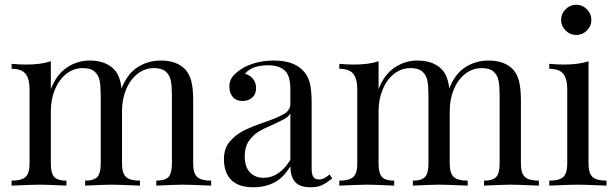

<svg xmlns="http://www.w3.org/2000/svg" viewBox="-20 -785 2607 812"><path d="M873 -21V0Q781 -4 753 -4Q725 -4 641 0V-21Q678 -21 692.5 -36.5Q707 -52 707 -93V-382Q707 -420 702.5 -443.5Q698 -467 681.5 -482Q665 -497 631 -497Q593 -497 562 -473Q531 -449 513.5 -407.5Q496 -366 496 -316V-93Q496 -52 513 -36.5Q530 -21 572 -21V0Q480 -4 452 -4Q424 -4 340 0V-21Q377 -21 391.5 -36.5Q406 -52 406 -93V-382Q406 -420 401.5 -443.5Q397 -467 380.5 -482Q364 -497 330 -497Q292 -497 261 -473Q230 -449 212.5 -407Q195 -365 195 -315V-93Q195 -52 209.5 -36.5Q224 -21 261 -21V0Q177 -4 149 -4Q121 -4 29 0V-21Q71 -21 88 -36.5Q105 -52 105 -93V-406Q105 -452 88 -473Q71 -494 29 -494V-515Q61 -512 91 -512Q154 -512 195 -526V-408Q219 -470 263 -499.5Q307 -529 359 -529Q427 -529 463 -491Q488 -465 494 -411Q519 -474 563 -501.5Q607 -529 660 -529Q728 -529 764 -491Q782 -471 789.5 -440Q797 -409 797 -360V-93Q797 -52 814 -36.5Q831 -21 873 -21Z M927 -112Q927 -157 951.5 -186Q976 -215 1009.5 -232Q1043 -249 1098 -268Q1154 -287 1181 -303Q1208 -319 1208 -346V-408Q1208 -466 1183.5 -487.5Q1159 -509 1115 -509Q1045 -509 1016 -473Q1036 -468 1049.5 -452Q1063 -436 1063 -412Q1063 -387 1047 -372.5Q1031 -358 1006 -358Q978 -358 964 -375.5Q950 -393 950 -418Q950 -442 961.5 -458Q973 -474 996 -490Q1020 -507 1057 -518Q1094 -529 1138 -529Q1216 -529 1256 -492Q1281 -469 1289.5 -436.5Q1298 -404 1298 -351V-73Q1298 -48 1305 -37Q1312 -26 1329 -26Q1341 -26 1351.5 -31.5Q1362 -37 1374 -47L1385 -30Q1359 -10 1340.5 -1.5Q1322 7 1294 7Q1246 7 1227 -17Q1208 -41 1208 -82Q1178 -32 1139 -12.5Q1100 7 1051 7Q988 7 957.5 -24.5Q927 -56 927 -112ZM1208 -109V-305Q1199 -291 1183 -282Q1167 -273 1134 -258Q1096 -242 1072.5 -227.5Q1049 -213 1032 -188Q1015 -163 1015 -124Q1015 -79 1037 -56Q1059 -33 1095 -33Q1161 -33 1208 -109Z M2259 -21V0Q2167 -4 2139 -4Q2111 -4 2027 0V-21Q2064 -21 2078.5 -36.5Q2093 -52 2093 -93V-382Q2093 -420 2088.5 -443.5Q2084 -467 2067.5 -482Q2051 -497 2017 -497Q1979 -497 1948 -473Q1917 -449 1899.5 -407.5Q1882 -366 1882 -316V-93Q1882 -52 1899 -36.5Q1916 -21 1958 -21V0Q1866 -4 1838 -4Q1810 -4 1726 0V-21Q1763 -21 1777.5 -36.5Q1792 -52 1792 -93V-382Q1792 -420 1787.5 -443.5Q1783 -467 1766.5 -482Q1750 -497 1716 -497Q1678 -497 1647 -473Q1616 -449 1598.5 -407Q1581 -365 1581 -315V-93Q1581 -52 1595.5 -36.5Q1610 -21 1647 -21V0Q1563 -4 1535 -4Q1507 -4 1415 0V-21Q1457 -21 1474 -36.5Q1491 -52 1491 -93V-406Q1491 -452 1474 -473Q1457 -494 1415 -494V-515Q1447 -512 1477 -512Q1540 -512 1581 -526V-408Q1605 -470 1649 -499.5Q1693 -529 1745 -529Q1813 -529 1849 -491Q1874 -465 1880 -411Q1905 -474 1949 -501.5Q1993 -529 2046 -529Q2114 -529 2150 -491Q2168 -471 2175.5 -440Q2183 -409 2183 -360V-93Q2183 -52 2200 -36.5Q2217 -21 2259 -21Z M2481 -701Q2481 -675 2462 -656Q2443 -637 2417 -637Q2391 -637 2372 -656Q2353 -675 2353 -701Q2353 -727 2372 -746Q2391 -765 2417 -765Q2443 -765 2462 -746Q2481 -727 2481 -701ZM2469 -93Q2469 -52 2486 -36.5Q2503 -21 2545 -21V0Q2453 -4 2424 -4Q2395 -4 2303 0V-21Q2345 -21 2362 -36.5Q2379 -52 2379 -93V-406Q2379 -452 2362 -473Q2345 -494 2303 -494V-515Q2335 -512 2365 -512Q2428 -512 2469 -526Z"/></svg>

Font: Myanmar April Display
Style: Regular
Weight: 400
Designer: Khon Soe Zaw Thu
Foundry: Myanmar OS
Version: Version 2.50 April 12, 2019